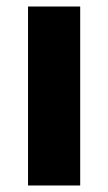

<svg xmlns="http://www.w3.org/2000/svg" viewBox="-20 -569 332 589"><path d="M226 0V-549H66V0Z"/></svg>

Font: Noto Sans Myanmar SemiCondensed ExtraBold
Style: Regular
Weight: 800
Width: 4
Designer: Monotype Design Team
Foundry: Monotype Imaging Inc.
Version: Version 2.107